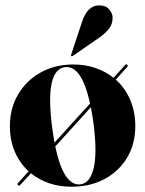

<svg xmlns="http://www.w3.org/2000/svg" viewBox="-20 -698 550 728"><path d="M48.5 4Q44 0 48.5 -4L88.5 -48.5Q55 -79 36.2 -122.8Q17.5 -166.5 17.5 -220Q17.5 -287.5 48.8 -340.2Q80 -393 134.2 -423.2Q188.5 -453.5 258.5 -453.5Q303.5 -453.5 342 -440.2Q380.5 -427 410.5 -403L455 -452Q458 -456 462.5 -452.5Q466.5 -449 462.5 -444.5L419 -396Q454 -365 473.5 -319.8Q493 -274.5 493 -220Q493 -152 462 -100.2Q431 -48.5 376.5 -19.2Q322 10 251.5 10Q205.5 10 166.5 -3.2Q127.5 -16.5 97.5 -41L56.5 3.5Q53 7.5 48.5 4ZM178 -212.5Q182 -183 186.5 -157L321.5 -305.5Q290 -450.5 226.5 -443.5Q149 -433.5 178 -212.5ZM285 1Q321.5 -3.5 335.2 -60.8Q349 -118 334.5 -230.5Q330 -263.5 324.5 -291.5L189.5 -142.5Q221.5 8.5 285 1ZM290.5 -613.5Q311 -677.5 355.5 -677.5Q382 -677.5 394.5 -662Q407 -646.5 407 -631Q407 -606 392.5 -588.2Q378 -570.5 358 -556.5L255.5 -485.5Q252 -483.5 250 -485.5Q248.5 -487 250 -491.5Z"/></svg>

Font: Fraunces 144pt S000
Style: Bold
Weight: 700
Version: Version 1.000; ttfautohint (v1.8.3)